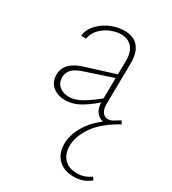

<svg xmlns="http://www.w3.org/2000/svg" viewBox="-172 -505 794 886"><g transform="rotate(30 224.5 -61.5)"><path d="M364 2Q335 2 317 -19.5Q299 -41 300 -83L303 -293Q304 -327 293.5 -348.5Q283 -370 265 -380Q247 -390 224 -390Q198 -390 169.5 -378.5Q141 -367 119.5 -345Q98 -323 92 -291L66 -292Q69 -319 85 -341Q101 -363 124.5 -379Q148 -395 175.5 -403.5Q203 -412 230 -412Q279 -412 304 -381.5Q329 -351 328 -295L325 -80Q325 -51 335.5 -35.5Q346 -20 367 -20Q380 -20 393.5 -29Q407 -38 423 -47L433 -31ZM360 289Q308 289 278 259Q248 229 248 179Q248 121 290 62.5Q332 4 421 -43L433 -31Q352 13 313 67.5Q274 122 274 176Q274 217 298 242.5Q322 268 366 268Q388 268 406 261.5Q424 255 439 244L449 258Q430 274 408 281.5Q386 289 360 289ZM149 3Q110 3 83.5 -19Q57 -41 57 -80Q57 -101 66.5 -118.5Q76 -136 96.5 -150.5Q117 -165 151 -175L314 -226L319 -208L159 -155Q116 -141 101 -123Q86 -105 86 -83Q86 -52 106.5 -35.5Q127 -19 156 -19Q190 -19 226.5 -40.5Q263 -62 310 -101L317 -87Q275 -47 233.5 -22Q192 3 149 3Z"/></g></svg>

Font: Ysabeau Office Thin
Style: Regular
Weight: 250
Designer: Christian Thalmann (Catharsis Fonts)
Version: Version 2.001;gftools[0.9.30]; featfreeze: tnum,lnum,ss02